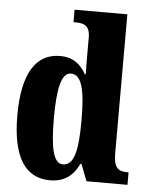

<svg xmlns="http://www.w3.org/2000/svg" viewBox="-54 -805 671 859"><g transform="rotate(5 281.5 -375.0)"><path d="M203 10C267 10 307 -22 332 -75H337L366 0H550V-56H543C502 -56 483 -73 483 -135V-760H246V-704H254C290 -704 320 -697 320 -643V-588C320 -549 320 -506 321 -476H317C294 -517 261 -548 200 -548C94 -548 32 -460 32 -267C32 -75 94 10 203 10ZM254 -66C212 -66 196 -133 196 -268C196 -401 212 -474 255 -474C305 -474 320 -401 320 -269C320 -136 305 -66 254 -66Z"/></g></svg>

Font: Noto Serif Devanagari ExtraCondensed Black
Style: Regular
Weight: 900
Width: 2
Designer: Universal Thirst, Indian Type Foundry and the Monotype Design Team
Foundry: Monotype Imaging Inc.
Version: Version 2.004